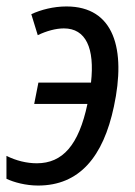

<svg xmlns="http://www.w3.org/2000/svg" viewBox="-24 -565 418 595"><path d="M94 10C222 10 296 -79 329 -235C367 -412 330 -545 182 -545C142 -545 103 -535 73 -521L93 -456C120 -469 149 -477 174 -477C242 -477 270 -416 258 -309H95L82 -243H247C220 -115 170 -59 90 -59C59 -59 26 -67 -4 -82V-11C19 0 56 10 94 10Z"/></svg>

Font: Noto Sans Condensed
Style: Italic
Weight: 400
Width: 3
Italic angle: -12°
Designer: Monotype Design Team
Foundry: Monotype Imaging Inc.
Version: Version 2.013